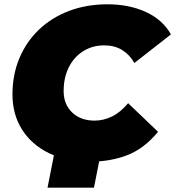

<svg xmlns="http://www.w3.org/2000/svg" viewBox="-20 -736 815 893"><path d="M397 16Q289 16 208 -23.5Q127 -63 82.5 -133.5Q38 -204 38 -297Q38 -389 70.5 -466Q103 -543 162 -599Q221 -655 302 -685.5Q383 -716 480 -716Q581 -716 659 -680Q737 -644 775 -576L605 -443Q583 -482 548 -503.5Q513 -525 465 -525Q410 -525 367 -498Q324 -471 300 -423Q276 -375 276 -312Q276 -251 315.5 -213Q355 -175 420 -175Q461 -175 500.5 -194Q540 -213 576 -256L715 -123Q651 -45 572.5 -14.5Q494 16 397 16ZM452 -40 417 137H201L236 -40Z"/></svg>

Font: Montserrat Black
Style: Italic
Weight: 900
Italic angle: -11.3°
Designer: Julieta Ulanovsky
Foundry: Julieta Ulanovsky
Version: Version 9.000; ttfautohint (v1.8.4.7-5d5b)